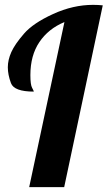

<svg xmlns="http://www.w3.org/2000/svg" viewBox="-20 -770 443 790"><path d="M105 -460.9Q105 -421.4 112.1 -408.7Q119.1 -396 119.1 -393.1Q38.1 -393.1 25.1 -428Q12.2 -462.9 12.2 -493.2Q12.2 -523.4 26.6 -555.7Q41 -587.9 78.6 -631.3Q116.2 -674.8 198.5 -712.4Q280.8 -750 362.8 -750Q383.3 -750 402.8 -748L244.1 0H100.1L245.1 -679.2Q179.2 -651.9 142.1 -596.9Q105 -542 105 -460.9Z"/></svg>

Font: Lobster-Regular
Style: Regular
Weight: 400
Designer: Pablo Impallari
Foundry: Pablo Impallari
Version: Version 1.007; ttfautohint (v1.1) -l 8 -r 50 -G 50 -x 14 -D 